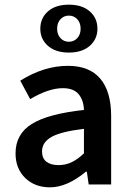

<svg xmlns="http://www.w3.org/2000/svg" viewBox="-20 -782 556 814"><path d="M191.9 12.2Q127.4 12.2 86.7 -27.6Q45.9 -67.4 45.9 -131.8Q45.9 -213.4 114.5 -256.3Q183.1 -299.3 335.9 -315.9Q334.5 -357.4 313.2 -382.8Q292 -408.2 246.1 -408.2Q186.5 -408.2 107.9 -361.8L65.9 -439.9Q166 -502.9 268.1 -502.9Q358.9 -502.9 405 -448.7Q451.2 -394.5 451.2 -290V0H356L348.1 -54.2H344.2Q264.2 12.2 191.9 12.2ZM228 -82Q257.8 -82 283.2 -94Q308.6 -106 335.9 -131.8V-235.8Q238.3 -224.1 198.2 -201.4Q158.2 -178.7 158.2 -140.1Q158.2 -110.4 177 -96.2Q195.8 -82 228 -82ZM150.9 -660.2Q150.9 -705.1 183.1 -733.6Q215.3 -762.2 272 -762.2Q328.6 -762.2 360.8 -733.6Q393.1 -705.1 393.1 -660.2Q393.1 -616.2 360.6 -587.6Q328.1 -559.1 272 -559.1Q215.8 -559.1 183.3 -587.6Q150.9 -616.2 150.9 -660.2ZM321.8 -660.2Q321.8 -685.1 307.6 -700.4Q293.5 -715.8 272 -715.8Q250.5 -715.8 236.3 -700.4Q222.2 -685.1 222.2 -660.2Q222.2 -635.7 236.3 -620.4Q250.5 -605 272 -605Q293.5 -605 307.6 -620.4Q321.8 -635.7 321.8 -660.2Z"/></svg>

Font: Source Sans 3 Semibold
Style: Regular
Weight: 600
Designer: Paul D. Hunt
Foundry: Adobe
Version: Version 3.052;hotconv 1.1.0;makeotfexe 2.6.0